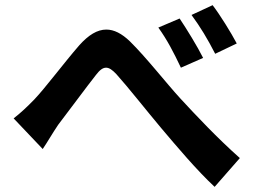

<svg xmlns="http://www.w3.org/2000/svg" viewBox="-20 -731 996 746"><path d="M677.9 -659.1 595.2 -623.9C630.3 -574.9 653.8 -529.1 682.9 -468L769.2 -506C747.2 -550.1 704.9 -619 677.9 -659.1ZM806.1 -710.9 724.1 -672.9C759.2 -625 785.2 -582 816.1 -522L899.9 -562.1C877.8 -604 835.2 -672.9 806.1 -710.9ZM33 -271 146 -152C163 -176.8 185 -215.2 206 -246.1C246.8 -299 315 -392 353 -440C366.8 -458.1 378.9 -468 392 -468C404.1 -468 416.2 -459.9 432.2 -442.8C477.3 -392.8 547.9 -302.9 605.8 -234C665.8 -163 745 -68.9 813.9 -5L911.9 -116.8C822.1 -196.7 742.2 -282 681.1 -348C625 -409.1 549 -507.1 485.1 -570C453.1 -600.9 422.9 -616.1 393.1 -616.1C358 -616.1 323.9 -595.2 288 -555C229 -487.2 155.9 -389.2 112.9 -344.1C83.8 -314.3 61.1 -293 33 -271Z"/></svg>

Font: Karasuma Gothic
Style: Bold
Weight: 700
Designer: Rasmus Andersson / Ryoko Nishizuka
Foundry: Genbu
Version: Version 1.00